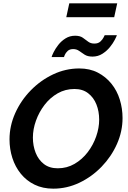

<svg xmlns="http://www.w3.org/2000/svg" viewBox="-20 -1125 769 1150"><path d="M299 5Q236 5 187 -19Q138 -43 104.5 -84.5Q71 -126 54 -179Q37 -232 37 -290Q37 -371 71 -447Q105 -523 164 -583.5Q223 -644 298 -679.5Q373 -715 455 -715Q518 -715 566 -690Q614 -665 647.5 -623.5Q681 -582 697.5 -528.5Q714 -475 714 -418Q714 -338 680.5 -262.5Q647 -187 588.5 -126.5Q530 -66 455.5 -30.5Q381 5 299 5ZM326 -117Q381 -117 426.5 -143.5Q472 -170 505 -213Q538 -256 556 -307.5Q574 -359 574 -408Q574 -458 557.5 -499.5Q541 -541 508 -566.5Q475 -592 426 -592Q371 -592 325.5 -566Q280 -540 247 -497Q214 -454 195.5 -402.5Q177 -351 177 -301Q177 -252 193.5 -210Q210 -168 243 -142.5Q276 -117 326 -117ZM534 -786Q505 -786 487 -797.5Q469 -809 454 -820Q439 -831 418 -831Q397 -831 385 -819.5Q373 -808 368 -796Q363 -784 363 -783H289Q291 -792 301.5 -813Q312 -834 329.5 -856.5Q347 -879 372.5 -895Q398 -911 430 -911Q459 -911 476 -899Q493 -887 508 -875.5Q523 -864 545 -864Q568 -864 581 -876Q594 -888 600 -900Q606 -912 607 -914H680Q678 -907 667.5 -886.5Q657 -866 638.5 -843Q620 -820 593.5 -803Q567 -786 534 -786ZM377 -1022 395 -1105H682L664 -1022Z"/></svg>

Font: Raleway
Style: Bold Italic
Weight: 700
Italic angle: -12°
Designer: Matt McInerney, Pablo Impallari, Rodrigo Fuenzalida
Foundry: Matt McInerney, Pablo Impallari, Rodrigo Fuenzalida
Version: Version 4.101;RELEASE